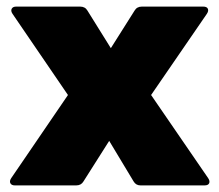

<svg xmlns="http://www.w3.org/2000/svg" viewBox="-20 -562 665 582"><path d="M25 0Q15 0 11.5 -6.5Q8 -13 14 -22L186 -274L18 -520Q12 -529 15.5 -535.5Q19 -542 29 -542H223Q238 -542 245 -530L316 -416L388 -530Q395 -542 410 -542H596Q607 -542 610 -535.5Q613 -529 607 -520L438 -274L611 -22Q617 -13 614 -6.5Q611 0 600 0H406Q392 0 385 -12L311 -135L233 -12Q226 0 211 0Z"/></svg>

Font: LINE Seed Sans Heavy
Style: Regular
Weight: 900
Designer: LINE VX Design & Dalton Maag Ltd & Sandoll Inc
Foundry: Dalton Maag Ltd
Version: Version 1.003